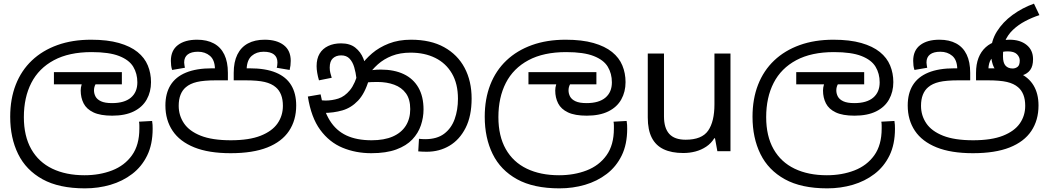

<svg xmlns="http://www.w3.org/2000/svg" viewBox="-20 -830 5757 1054"><path d="M446 204Q304 204 213.5 154Q123 104 79.5 15.5Q36 -73 36 -189Q36 -287 66.5 -365Q97 -443 155 -498Q213 -553 295 -582.5Q377 -612 480 -612Q570 -612 633 -594Q696 -576 735 -544.5Q774 -513 791.5 -470.5Q809 -428 809 -379Q809 -326 785.5 -284Q762 -242 714.5 -218.5Q667 -195 596 -195Q531 -195 493 -213Q455 -231 439 -262.5Q423 -294 423 -333Q423 -349 428 -365.5Q433 -382 440 -396L483 -374L441 -367H276V-434H649V-367H468L529 -398Q513 -383 504.5 -367.5Q496 -352 496 -334Q496 -316 504.5 -300Q513 -284 534.5 -274Q556 -264 595 -264Q663 -264 698.5 -294Q734 -324 734 -378Q734 -426 711.5 -463.5Q689 -501 634 -522.5Q579 -544 483 -544Q359 -544 276 -499.5Q193 -455 152 -375Q111 -295 111 -187Q111 -83 151.5 -11.5Q192 60 267 96Q342 132 444 132Q527 132 595.5 105.5Q664 79 704.5 22.5Q745 -34 745 -124Q745 -129 745 -141Q745 -153 743 -162L815 -166Q817 -155 817.5 -144.5Q818 -134 818 -123Q818 -38 788 23.5Q758 85 705.5 125Q653 165 586.5 184.5Q520 204 446 204Z M1246 11Q1126 11 1046.5 -21Q967 -53 927.5 -112Q888 -171 888 -251Q888 -317 916 -362.5Q944 -408 1001 -431.5Q1058 -455 1144 -455H1167L1160 -452Q1159 -501 1132.5 -523.5Q1106 -546 1067 -546Q1030 -546 1010.5 -531Q991 -516 991 -487Q991 -482 992.5 -472.5Q994 -463 995 -458L925 -446Q921 -458 919.5 -470.5Q918 -483 918 -496Q918 -553 956.5 -582.5Q995 -612 1062 -612Q1116 -612 1154 -591.5Q1192 -571 1211.5 -530.5Q1231 -490 1231 -430V-389H1166Q1099 -389 1061 -380Q1023 -371 1000 -351Q981 -335 971 -309.5Q961 -284 961 -249Q961 -196 990 -153Q1019 -110 1082 -85Q1145 -60 1247 -60Q1348 -60 1411 -85Q1474 -110 1503.5 -152.5Q1533 -195 1533 -249Q1533 -284 1523 -309.5Q1513 -335 1494 -351Q1471 -371 1433 -380Q1395 -389 1327 -389H1263V-430Q1263 -490 1283 -530.5Q1303 -571 1341 -591.5Q1379 -612 1433 -612Q1499 -612 1537.5 -582.5Q1576 -553 1576 -496Q1576 -483 1574.5 -470.5Q1573 -458 1570 -446L1499 -458Q1501 -463 1502 -472.5Q1503 -482 1503 -487Q1503 -516 1484 -531Q1465 -546 1427 -546Q1388 -546 1362 -523.5Q1336 -501 1334 -452L1330 -455H1350Q1438 -455 1494.5 -431.5Q1551 -408 1578.5 -362.5Q1606 -317 1606 -251Q1606 -170 1566.5 -111Q1527 -52 1447.5 -20.5Q1368 11 1246 11Z M2018 11Q1933 11 1860.5 -19Q1788 -49 1738 -117Q1688 -185 1670 -300L1740 -312Q1756 -224 1790.5 -168.5Q1825 -113 1881.5 -86.5Q1938 -60 2020 -60Q2089 -60 2136 -80.5Q2183 -101 2207.5 -139.5Q2232 -178 2232 -231Q2232 -285 2208.5 -317.5Q2185 -350 2144 -365Q2103 -380 2052 -380Q2018 -380 1992 -377.5Q1966 -375 1940 -368L1945 -420Q1964 -429 1994 -438.5Q2024 -448 2070 -448Q2144 -448 2196.5 -423Q2249 -398 2277 -349Q2305 -300 2305 -229Q2305 -185 2290.5 -142Q2276 -99 2243.5 -64.5Q2211 -30 2155.5 -9.5Q2100 11 2018 11ZM2323 3Q2310 3 2299.5 2.5Q2289 2 2276 1L2280 -68Q2286 -67 2297.5 -66.5Q2309 -66 2314 -66Q2379 -66 2418.5 -96Q2458 -126 2476 -176.5Q2494 -227 2494 -288Q2494 -370 2461 -426.5Q2428 -483 2369.5 -512Q2311 -541 2234 -541Q2176 -541 2131.5 -523.5Q2087 -506 2054 -476.5Q2021 -447 1997 -410L2005 -392Q1983 -317 1945.5 -277.5Q1908 -238 1859.5 -224Q1811 -210 1755 -210Q1745 -210 1729.5 -212.5Q1714 -215 1702 -221L1703 -286Q1717 -282 1735.5 -280Q1754 -278 1766 -278Q1803 -278 1837.5 -289Q1872 -300 1901 -335Q1930 -370 1949 -443L1959 -467Q1984 -504 2022.5 -537Q2061 -570 2114.5 -591Q2168 -612 2236 -612Q2344 -612 2418 -571Q2492 -530 2530.5 -457.5Q2569 -385 2569 -289Q2569 -193 2536 -128Q2503 -63 2447.5 -30Q2392 3 2323 3ZM1852 -592Q1901 -592 1930.5 -568.5Q1960 -545 1974.5 -509Q1989 -473 1992 -434L1937 -398Q1933 -432 1924.5 -461Q1916 -490 1899 -508Q1882 -526 1853 -526Q1825 -526 1807.5 -510Q1790 -494 1790 -459Q1790 -443 1793.5 -429.5Q1797 -416 1801 -403L1731 -389Q1725 -409 1721.5 -429.5Q1718 -450 1718 -467Q1718 -508 1734.5 -535.5Q1751 -563 1781.5 -577.5Q1812 -592 1852 -592Z M3051 204Q2909 204 2818.5 154Q2728 104 2684.5 15.5Q2641 -73 2641 -189Q2641 -287 2671.5 -365Q2702 -443 2760 -498Q2818 -553 2900 -582.5Q2982 -612 3085 -612Q3175 -612 3238 -594Q3301 -576 3340 -544.5Q3379 -513 3396.5 -470.5Q3414 -428 3414 -379Q3414 -326 3390.5 -284Q3367 -242 3319.5 -218.5Q3272 -195 3201 -195Q3136 -195 3098 -213Q3060 -231 3044 -262.5Q3028 -294 3028 -333Q3028 -349 3033 -365.5Q3038 -382 3045 -396L3088 -374L3046 -367H2881V-434H3254V-367H3073L3134 -398Q3118 -383 3109.5 -367.5Q3101 -352 3101 -334Q3101 -316 3109.5 -300Q3118 -284 3139.5 -274Q3161 -264 3200 -264Q3268 -264 3303.5 -294Q3339 -324 3339 -378Q3339 -426 3316.5 -463.5Q3294 -501 3239 -522.5Q3184 -544 3088 -544Q2964 -544 2881 -499.5Q2798 -455 2757 -375Q2716 -295 2716 -187Q2716 -83 2756.5 -11.5Q2797 60 2872 96Q2947 132 3049 132Q3132 132 3200.5 105.5Q3269 79 3309.5 22.5Q3350 -34 3350 -124Q3350 -129 3350 -141Q3350 -153 3348 -162L3420 -166Q3422 -155 3422.5 -144.5Q3423 -134 3423 -123Q3423 -38 3393 23.5Q3363 85 3310.5 125Q3258 165 3191.5 184.5Q3125 204 3051 204Z M3990 -536V0H3918L3905 -71H3901Q3884 -43 3857 -25Q3830 -7 3798 1.5Q3766 10 3731 10Q3667 10 3623.5 -10.5Q3580 -31 3558 -74Q3536 -117 3536 -185V-536H3625V-191Q3625 -127 3654 -95Q3683 -63 3744 -63Q3833 -63 3867.5 -113Q3902 -163 3902 -257V-536Z M4521 204Q4379 204 4288.5 154Q4198 104 4154.5 15.5Q4111 -73 4111 -189Q4111 -287 4141.5 -365Q4172 -443 4230 -498Q4288 -553 4370 -582.5Q4452 -612 4555 -612Q4645 -612 4708 -594Q4771 -576 4810 -544.5Q4849 -513 4866.5 -470.5Q4884 -428 4884 -379Q4884 -326 4860.5 -284Q4837 -242 4789.5 -218.5Q4742 -195 4671 -195Q4606 -195 4568 -213Q4530 -231 4514 -262.5Q4498 -294 4498 -333Q4498 -349 4503 -365.5Q4508 -382 4515 -396L4558 -374L4516 -367H4351V-434H4724V-367H4543L4604 -398Q4588 -383 4579.5 -367.5Q4571 -352 4571 -334Q4571 -316 4579.5 -300Q4588 -284 4609.5 -274Q4631 -264 4670 -264Q4738 -264 4773.5 -294Q4809 -324 4809 -378Q4809 -426 4786.5 -463.5Q4764 -501 4709 -522.5Q4654 -544 4558 -544Q4434 -544 4351 -499.5Q4268 -455 4227 -375Q4186 -295 4186 -187Q4186 -83 4226.5 -11.5Q4267 60 4342 96Q4417 132 4519 132Q4602 132 4670.5 105.5Q4739 79 4779.5 22.5Q4820 -34 4820 -124Q4820 -129 4820 -141Q4820 -153 4818 -162L4890 -166Q4892 -155 4892.5 -144.5Q4893 -134 4893 -123Q4893 -38 4863 23.5Q4833 85 4780.5 125Q4728 165 4661.5 184.5Q4595 204 4521 204Z M5321 11Q5201 11 5121.5 -21Q5042 -53 5002.5 -112Q4963 -171 4963 -251Q4963 -317 4991 -362.5Q5019 -408 5076 -431.5Q5133 -455 5219 -455H5242L5235 -452Q5234 -501 5207.5 -523.5Q5181 -546 5142 -546Q5105 -546 5085.5 -531Q5066 -516 5066 -487Q5066 -482 5067.5 -472.5Q5069 -463 5070 -458L5000 -446Q4996 -458 4994.5 -470.5Q4993 -483 4993 -496Q4993 -553 5031.5 -582.5Q5070 -612 5137 -612Q5191 -612 5229 -591.5Q5267 -571 5286.5 -530.5Q5306 -490 5306 -430V-389H5242Q5174 -389 5136 -380Q5098 -371 5075 -351Q5056 -335 5046 -309.5Q5036 -284 5036 -249Q5036 -196 5065 -153Q5094 -110 5157 -85Q5220 -60 5322 -60Q5423 -60 5486 -85Q5549 -110 5578.5 -152.5Q5608 -195 5608 -249Q5608 -284 5598 -309.5Q5588 -335 5569 -351Q5546 -371 5508 -380Q5470 -389 5402 -389H5338V-430Q5338 -477 5351.5 -512Q5365 -547 5391 -570.5Q5417 -594 5452 -604L5474 -605Q5483 -607 5494.5 -609.5Q5506 -612 5522 -612Q5580 -612 5615.5 -583.5Q5651 -555 5651 -505Q5651 -467 5635.5 -446Q5620 -425 5593.5 -417Q5567 -409 5534 -409Q5490 -409 5465 -427Q5440 -445 5430 -475.5Q5420 -506 5420 -541V-543Q5420 -605 5452.5 -657Q5485 -709 5538.5 -748Q5592 -787 5656 -810L5686 -747Q5646 -734 5608 -714Q5570 -694 5540.5 -666Q5511 -638 5496 -601L5493 -586Q5489 -573 5487.5 -557Q5486 -541 5486 -520Q5486 -485 5500 -469.5Q5514 -454 5539 -454Q5554 -454 5566 -463Q5578 -472 5578 -498Q5578 -517 5562.5 -532.5Q5547 -548 5512 -548Q5482 -548 5458 -537Q5434 -526 5420.5 -505Q5407 -484 5406 -452L5400 -455H5431Q5515 -455 5570.5 -431Q5626 -407 5653.5 -361.5Q5681 -316 5681 -251Q5681 -170 5641.5 -111Q5602 -52 5522.5 -20.5Q5443 11 5321 11Z"/></svg>

Font: hexlsinhala05
Style: Book
Weight: 400
Designer: Jelle Bosma - Monotype Design Team
Foundry: Monotype Imaging Inc.
Version: Version 2.003